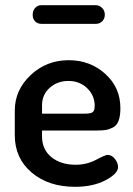

<svg xmlns="http://www.w3.org/2000/svg" viewBox="-20 -712 514 740"><path d="M245 -480Q327 -480 385.5 -427.5Q444 -375 444 -295Q444 -265 437 -246.5Q430 -228 415 -220.5Q400 -213 387 -211Q374 -209 353 -209H142V-186Q142 -136 178 -106.5Q214 -77 272 -77Q314 -77 350 -96Q386 -115 394 -115Q411 -115 423 -99.5Q435 -84 435 -68Q435 -43 387 -17.5Q339 8 269 8Q167 8 102 -47Q37 -102 37 -191V-286Q37 -365 98 -422.5Q159 -480 245 -480ZM142 -274H308Q330 -274 337.5 -280Q345 -286 345 -304Q345 -344 316 -372Q287 -400 244 -400Q201 -400 171.5 -373.5Q142 -347 142 -306ZM140 -692H349Q363 -692 373.5 -681.5Q384 -671 384 -655Q384 -640 374 -630Q364 -620 349 -620H140Q125 -620 115.5 -629.5Q106 -639 106 -655Q106 -671 115.5 -681.5Q125 -692 140 -692Z"/></svg>

Font: AkaAcidDosis
Style: SemiBold
Weight: 600
Designer: Edgar Tolentino, Pablo Impallari, Igino Marini, Cyberella
Foundry: Edgar Tolentino, Pablo Impallari, Igino Marini, Cyberella
Version: Version 1.007